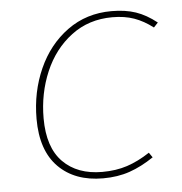

<svg xmlns="http://www.w3.org/2000/svg" viewBox="-44 -572 592 624"><g transform="rotate(-5 252.0 -259.5)"><path d="M489 -479 475 -464Q445 -487 414 -498Q383 -509 343 -509Q266 -509 209 -466Q152 -423 122 -352.5Q92 -282 92 -201Q92 -106 139 -58.5Q186 -11 267 -11Q312 -11 348.5 -23Q385 -35 423 -60L434 -44Q394 -17 355 -3.5Q316 10 268 10Q176 10 122.5 -44Q69 -98 69 -201Q69 -289 102.5 -364Q136 -439 198 -484Q260 -529 342 -529Q387 -529 421 -517.5Q455 -506 489 -479Z"/></g></svg>

Font: Fira Sans Thin
Style: Italic
Weight: 250
Italic angle: -8°
Designer: Carrois Corporate & Edenspiekermann AG
Foundry: Carrois Corporate GbR & Edenspiekermann AG
Version: Version 4.203